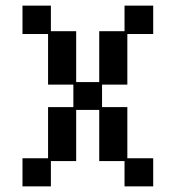

<svg xmlns="http://www.w3.org/2000/svg" viewBox="-20 -651 626 683"><path d="M60 12V-88H151V-270H241V-350H151V-530H60V-631H161V-540H251V-359H333V-540H423V-631H525V-530H433V-350H343V-270H433V-88H525V12H423V-78H333V-260H251V-78H161V12Z"/></svg>

Font: Pixelify Sans
Style: Regular
Weight: 400
Designer: Stefie Justprince
Foundry: Typecalism Foundryline
Version: Version 1.000;February 13, 2025;FontCreator 15.0.0.3015 64-b